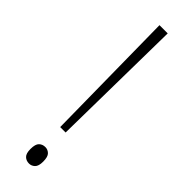

<svg xmlns="http://www.w3.org/2000/svg" viewBox="-249 -718 726 726"><g transform="rotate(45 114.0 -354.5)"><path d="M101 -176 94 -714H138L130 -176ZM115 5Q100 5 90 -4.5Q80 -14 80 -38Q80 -64 90 -73.5Q100 -83 115 -83Q128 -83 138 -73.5Q148 -64 148 -38Q148 -14 138 -4.5Q128 5 115 5Z"/></g></svg>

Font: Noto Serif Ethiopic ExtraCondensed ExtraLight
Style: Regular
Weight: 200
Width: 2
Designer: Monotype Design Team
Foundry: Monotype Imaging Inc.
Version: Version 2.102; ttfautohint (v1.8.4.7-5d5b)